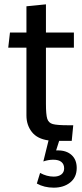

<svg xmlns="http://www.w3.org/2000/svg" viewBox="-20 -640 377 886"><path d="M334 135Q334 178 304 202Q274 226 228 226Q184 226 150 207L165 158Q196 175 228 175Q250 175 263 165Q276 155 276 137Q276 118 263.5 107.5Q251 97 226 97Q203 97 180 105L204 8Q152 1 127 -31Q102 -63 102 -107V-420H18L26 -490H102V-611L192 -620V-490H321V-420H192V-162Q192 -111 198 -92Q204 -73 223.5 -67.5Q243 -62 295 -62H318L311 10H253L239 54H247Q287 54 310.5 75.5Q334 97 334 135Z"/></svg>

Font: Cabin
Style: Regular
Weight: 400
Designer: Pablo Impallari
Foundry: Pablo Impallari. http://www.impallari.com Igino Marini. http://www.ikern.com
Version: Version 2.200